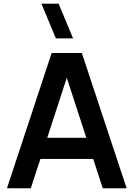

<svg xmlns="http://www.w3.org/2000/svg" viewBox="-20 -1002 711 1022"><path d="M369 -797.5 292 -982.5H200.5L277.5 -797.5ZM17 0H144L195 -156H476L527 0H654L415.5 -720H255ZM231.5 -268.5 335.5 -588 439.5 -268.5Z"/></svg>

Font: Vela Sans Bd
Style: Bold
Weight: 700
Designer: Principal design: Mikhail Sharanda - project Manrope.
Design modification: Ravid Balaliev
Foundry: Mikhail Sharanda
Version: Version 1.001